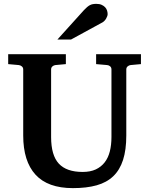

<svg xmlns="http://www.w3.org/2000/svg" viewBox="-20 -949 769 985"><path d="M649.9 -615.2Q641.6 -614.3 634.8 -608.4Q627.9 -602.5 627.9 -592.8V-253.9Q627.9 -180.2 611.3 -128.7Q594.7 -77.1 561 -44.9Q527.3 -12.7 475.8 1.7Q424.3 16.1 354 16.1Q225.1 16.1 162.1 -53Q99.1 -122.1 99.1 -253.9V-592.8Q99.1 -602.5 92 -608.4Q85 -614.3 76.2 -615.2L22 -620.1V-670.9H317.9V-620.1L264.2 -615.2Q255.9 -614.3 249 -608.4Q242.2 -602.5 242.2 -592.8V-246.1Q242.2 -152.3 281.7 -109.6Q321.3 -66.9 403.8 -66.9Q443.4 -66.9 471.2 -79.8Q499 -92.8 517.1 -116.2Q535.2 -139.6 543.5 -172.6Q551.8 -205.6 551.8 -246.1V-592.8Q551.8 -602.5 545.4 -608.4Q539.1 -614.3 529.8 -615.2L473.1 -620.1V-670.9H703.1V-620.1ZM532.2 -876.5Q532.2 -871.6 530 -865.5Q527.8 -859.4 524.4 -853.5Q521 -847.7 516.1 -842.5Q511.2 -837.4 506.3 -834.5L344.2 -746.1H274.4L411.1 -897.5Q419.9 -906.7 427 -912.8Q434.1 -918.9 441.2 -922.6Q448.2 -926.3 456.1 -927.7Q463.9 -929.2 474.1 -929.2Q490.2 -929.2 501.2 -924.3Q512.2 -919.4 519.3 -911.9Q526.4 -904.3 529.3 -894.8Q532.2 -885.3 532.2 -876.5Z"/></svg>

Font: Charis SIL APac
Style: Bold
Weight: 700
Foundry: SIL International
Version: Version 5.000